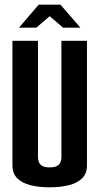

<svg xmlns="http://www.w3.org/2000/svg" viewBox="-20 -794 424 819"><path d="M191 5Q146 5 110 -4Q74 -13 53.5 -33.5Q33 -54 33 -89V-620H142V-123Q142 -112 146 -102Q150 -92 161 -86Q172 -80 191 -80Q212 -80 223 -86Q234 -92 238 -102.5Q242 -113 242 -123V-620H351V-89Q351 -54 330.5 -33.5Q310 -13 273.5 -4Q237 5 191 5ZM61 -676 145 -774H238L323 -676H249L192 -725L135 -676Z"/></svg>

Font: Smooch Sans
Style: Bold
Weight: 700
Designer: Robert E. Leuschke
Foundry: Robert E. Leuschke
Version: Version 1.010